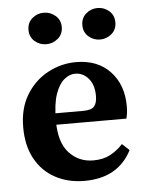

<svg xmlns="http://www.w3.org/2000/svg" viewBox="-50 -700 575 753"><g transform="rotate(-5 237.5 -323.5)"><path d="M253 12Q188 12 137.5 -15.5Q87 -43 59 -94.5Q31 -146 31 -218Q31 -293 63.5 -346Q96 -399 148.5 -427Q201 -455 259 -455Q344 -455 393.5 -402.5Q443 -350 443 -266Q443 -237 437 -217H84V-262H271Q304 -262 315 -275.5Q326 -289 326 -316Q326 -360 304.5 -385Q283 -410 252 -410Q230 -410 209 -393Q188 -376 174.5 -337.5Q161 -299 161 -232Q161 -147 199 -106Q237 -65 294 -65Q333 -65 361 -80Q389 -95 411 -119L439 -93Q385 12 253 12ZM150 -535Q124 -535 104.5 -552Q85 -569 85 -597Q85 -625 104.5 -642Q124 -659 150 -659Q176 -659 196 -642Q216 -625 216 -597Q216 -569 196 -552Q176 -535 150 -535ZM362 -535Q336 -535 316.5 -552Q297 -569 297 -597Q297 -625 316.5 -642Q336 -659 362 -659Q388 -659 407.5 -642Q427 -625 427 -597Q427 -569 407.5 -552Q388 -535 362 -535Z"/></g></svg>

Font: Lisu Bosa Black
Style: Regular
Weight: 900
Designer: David Morse, Annie Olsen, Victor Gaultney, Frank Grießhammer (Latin)
Foundry: SIL International
Version: Version 2.000